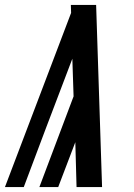

<svg xmlns="http://www.w3.org/2000/svg" viewBox="-22 -755 542 775"><path d="M287 0 282 -181 213 0H137L275 -366L270 -518L162 -234L74 0H-2L265 -703L264 -735H366L390 0Z"/></svg>

Font: Iosevka SS18
Style: Bold Italic
Weight: 700
Italic angle: -9°
Monospace: yes
Designer: Belleve Invis
Foundry: Belleve Invis
Version: Version 25.1.1; ttfautohint (v1.8.4)